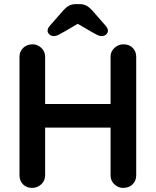

<svg xmlns="http://www.w3.org/2000/svg" viewBox="-20 -916 759 936"><path d="M139 -700Q163 -700 181.5 -682.5Q200 -665 200 -639V-61Q200 -35 181 -17.5Q162 0 137 0Q109 0 92 -17.5Q75 -35 75 -61V-639Q75 -665 93 -682.5Q111 -700 139 -700ZM582 -700Q610 -700 627 -682.5Q644 -665 644 -639V-61Q644 -35 626.5 -17.5Q609 0 580 0Q556 0 537.5 -17.5Q519 -35 519 -61V-639Q519 -665 538 -682.5Q557 -700 582 -700ZM136 -294V-409H582V-294ZM340 -811H378L294 -762Q277 -752 265 -746Q253 -740 243 -740Q230 -740 221 -748Q212 -756 212 -765Q212 -773 215 -779Q218 -785 227 -795L290 -867Q303 -881 317 -888.5Q331 -896 351 -896H367Q387 -896 401 -888.5Q415 -881 428 -867L491 -795Q500 -785 503 -779Q506 -773 506 -765Q506 -756 497.5 -748Q489 -740 475 -740Q465 -740 453 -746Q441 -752 424 -762Z"/></svg>

Font: Quicksand Variable Light
Style: Regular
Weight: 300
Designer: Andrew Paglinawan
Foundry: Andrew Paglinawan
Version: Version 3.004